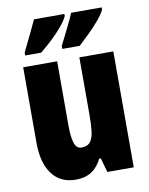

<svg xmlns="http://www.w3.org/2000/svg" viewBox="-87 -829 702 902"><g transform="rotate(-10 264.5 -378.0)"><path d="M479 -553V0H353L334 -68H326Q307 -29 276.5 -9.5Q246 10 202 10Q129 10 89 -43Q49 -96 49 -193V-553H211V-246Q211 -191 220.5 -162.5Q230 -134 254 -134Q283 -134 296.5 -152Q310 -170 313.5 -203Q317 -236 317 -280V-553ZM461 -756Q453 -737 430 -709.5Q407 -682 379 -654.5Q351 -627 328 -606H245V-620Q272 -674 290 -710.5Q308 -747 315 -766H461ZM283 -756Q274 -736 252 -709.5Q230 -683 201.5 -656Q173 -629 144 -606H68V-620Q95 -675 112.5 -711.5Q130 -748 138 -766H283Z"/></g></svg>

Font: Noto Sans Tamil ExtraCondensed Black
Style: Regular
Weight: 900
Width: 2
Designer: Jelle Bosma - Monotype Design Team
Foundry: Monotype Imaging Inc.
Version: Version 2.004; ttfautohint (v1.8.4.7-5d5b)